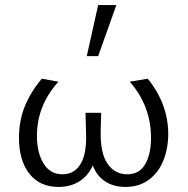

<svg xmlns="http://www.w3.org/2000/svg" viewBox="-20 -731 744 759"><path d="M55 -186Q55 -254 78 -310.5Q101 -367 145 -420L211 -408Q126 -314 126 -194Q126 -128 152 -85Q178 -42 227 -42Q275 -42 299.5 -84.5Q324 -127 320 -210L318 -285H380L378 -214Q376 -126 405 -84Q434 -42 483 -42Q531 -42 554 -82Q577 -122 577 -186Q577 -312 493 -408L564 -420Q645 -320 645 -201Q645 -145 626 -97Q607 -49 568.5 -20.5Q530 8 476 8Q429 8 395.5 -14Q362 -36 347 -77Q327 -34 292 -13Q257 8 212 8Q137 8 96 -44.5Q55 -97 55 -186ZM368 -711H440L368 -509H323Z"/></svg>

Font: QiushuiShotai Bright
Style: Regular
Weight: 400
Designer: Christian Thalmann (Catharsis Fonts)
Version: Version 1.250;